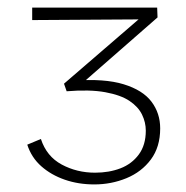

<svg xmlns="http://www.w3.org/2000/svg" viewBox="-20 -482 492 507"><path d="M229 5Q187 5 151 -7.5Q115 -20 89 -43Q63 -66 52 -100L88 -115Q103 -69 143 -47.5Q183 -26 231 -26Q268 -26 298 -37.5Q328 -49 346.5 -74Q365 -99 365 -137Q365 -159 355 -179.5Q345 -200 322 -215.5Q299 -231 258 -238.5Q217 -246 156 -241L149 -261L367 -449L381 -431L65 -429V-462H395L396 -436L181 -248L174 -269Q256 -275 306.5 -259.5Q357 -244 380 -213.5Q403 -183 403 -143Q403 -94 378.5 -61Q354 -28 314 -11.5Q274 5 229 5Z"/></svg>

Font: Ysabeau SC ExtraLight
Style: Regular
Weight: 250
Designer: Christian Thalmann (Catharsis Fonts)
Version: Version 2.001;gftools[0.9.30]; featfreeze: smcp